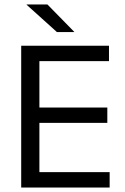

<svg xmlns="http://www.w3.org/2000/svg" viewBox="-20 -845 563 865"><path d="M75.5 0V-639H157.5V0ZM100 0V-69.5H474V0ZM122.5 -291.5V-360.5H463.5V-291.5ZM99.5 -569.5V-639H471V-569.5ZM193.5 -825 314.5 -701.5V-700.5H236.5L100 -823.5V-825Z"/></svg>

Font: Anek Telugu
Style: Regular
Weight: 400
Designer: Omkar Bhoir (Telugu), Yesha Goshar (Latin)
Foundry: Ek Type
Version: Version 1.003